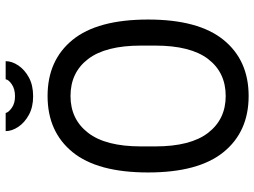

<svg xmlns="http://www.w3.org/2000/svg" viewBox="-130 -756 898 678"><g transform="rotate(-90 319.0 -417.0)"><path d="M319 12Q193 12 121 -76.5Q49 -165 49 -343Q49 -522 121 -610Q193 -698 319 -698Q445 -698 517 -610Q589 -522 589 -343Q589 -165 517 -76.5Q445 12 319 12ZM319 -69Q402 -69 449.5 -131Q497 -193 497 -318V-368Q497 -493 449.5 -555Q402 -617 319 -617Q237 -617 189 -555Q141 -493 141 -368V-318Q141 -193 189 -131Q237 -69 319 -69ZM318 -749Q280 -749 252.5 -764Q225 -779 210 -801.5Q195 -824 195 -846H259Q261 -836 277 -824.5Q293 -813 318 -813Q344 -813 360.5 -824.5Q377 -836 378 -846H442Q442 -824 427 -801.5Q412 -779 384.5 -764Q357 -749 318 -749Z"/></g></svg>

Font: Archivo Narrow
Style: Regular
Weight: 400
Designer: Hector Gatti
Foundry: Omnibus-Type
Version: Version 3.002